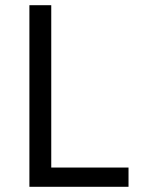

<svg xmlns="http://www.w3.org/2000/svg" viewBox="-20 -718 541 738"><path d="M474 0V-74H177V-698H93V0Z"/></svg>

Font: LVC Sans
Style: Regular
Weight: 400
Designer: Mike Abbink, Paul van der Laan, Pieter van Rosmalen
Foundry: Bold Monday
Version: Version 3.0